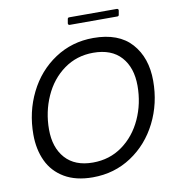

<svg xmlns="http://www.w3.org/2000/svg" viewBox="-97 -1000 1005 1096"><g transform="rotate(-10 405.5 -451.5)"><path d="M60 -289Q60 -420 115 -531Q170 -642 269 -707.5Q368 -773 492 -773Q639 -773 713 -690Q787 -607 787 -473Q787 -342 731.5 -231.5Q676 -121 577 -55.5Q478 10 353 10Q255 10 189 -29Q123 -68 91.5 -135.5Q60 -203 60 -289ZM694 -461Q694 -566 638.5 -628Q583 -690 477 -690Q381 -690 307 -636.5Q233 -583 193 -493.5Q153 -404 153 -302Q153 -197 208.5 -135Q264 -73 368 -73Q465 -73 539 -126.5Q613 -180 653.5 -269Q694 -358 694 -461ZM373 -870Q369 -870 366 -873Q363 -876 364 -881L368 -904Q369 -913 378 -913H654Q658 -913 661 -910Q664 -907 663 -902L659 -879Q658 -870 649 -870Z"/></g></svg>

Font: Open Sauce Two
Style: Italic
Weight: 400
Italic angle: -10°
Designer: Alfredo Marco Pradil
Foundry: Creative Sauce Fz LLC
Version: Version 1.477